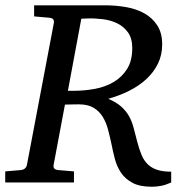

<svg xmlns="http://www.w3.org/2000/svg" viewBox="-33 -691 694 727"><path d="M467.8 -508.8Q467.8 -545.4 451.9 -567.9Q436 -590.3 411.1 -602.5Q386.2 -614.7 356 -618.4Q325.7 -622.1 296.9 -621.1Q293 -621.1 286.1 -620.6Q279.3 -620.1 274.9 -620.1L224.1 -347.2H246.1Q286.6 -347.2 326.2 -354.5Q365.7 -361.8 397.2 -380.4Q428.7 -398.9 448.2 -429.9Q467.8 -460.9 467.8 -508.8ZM615.2 0Q594.7 9.3 576.9 12.7Q559.1 16.1 542 16.1Q496.6 16.1 469 1.5Q441.4 -13.2 425.5 -36.6Q409.7 -60.1 402.1 -88.6Q394.5 -117.2 389.2 -145Q383.3 -172.9 376.2 -200Q369.1 -227.1 356.2 -248.3Q343.3 -269.5 321.8 -282.7Q300.3 -295.9 265.1 -295.9Q258.3 -295.9 249.5 -295.7Q240.7 -295.4 232.4 -295.4Q223.1 -294.9 212.9 -294.9L169.9 -65.9Q168.5 -58.6 172.4 -53.2Q176.3 -47.9 189 -46.9L247.1 -42V0H-13.2V-42L43.9 -46.9Q64.5 -48.3 68.8 -65.9L170.9 -604Q172.4 -612.3 168.5 -617.7Q164.6 -623 151.9 -624L96.2 -628.9V-670.9H363.8Q405.3 -670.9 444.6 -664.1Q483.9 -657.2 514.2 -640.1Q544.4 -623 562.7 -594.5Q581.1 -565.9 581.1 -522.9Q581.1 -482.4 564.9 -449.7Q548.8 -417 521 -391.4Q493.2 -365.7 456.1 -347.2Q418.9 -328.6 377 -316.9Q407.7 -303.7 426 -287.4Q444.3 -271 455.6 -251Q466.8 -231 473.1 -206.5Q479.5 -182.1 486.8 -153.8Q494.1 -126 502.9 -104.7Q511.7 -83.5 526.1 -69.3Q540.5 -55.2 561.8 -48.1Q583 -41 615.2 -41Z"/></svg>

Font: Charis SIL Phon
Style: Italic
Weight: 400
Italic angle: -11°
Foundry: SIL International
Version: Version 5.000